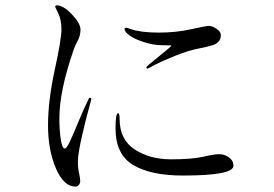

<svg xmlns="http://www.w3.org/2000/svg" viewBox="-20 -733 1040 728"><path d="M162.1 -257.8Q162.1 -350.6 187.5 -467.8Q212.9 -584 212.9 -621.1Q212.9 -658.2 201.2 -681.6Q189.5 -705.1 189.5 -707Q189.5 -712.9 195.3 -712.9Q219.7 -712.9 252.4 -678.7Q285.2 -644.5 285.2 -621.1Q285.2 -597.7 274.4 -578.1Q263.7 -558.6 258.8 -543Q205.1 -387.7 205.1 -284.2Q205.1 -240.2 210.4 -205.1Q215.8 -169.9 225.6 -169.9Q232.4 -169.9 244.1 -194.3Q255.9 -218.8 277.3 -271.5Q298.8 -323.2 317.4 -360.4Q318.4 -362.3 322.3 -362.3Q326.2 -362.3 326.2 -356.4Q326.2 -355.5 317.4 -323.2Q307.6 -290 291.5 -220.2Q275.4 -150.4 275.4 -122.1Q275.4 -92.8 280.3 -74.2Q284.2 -54.7 284.2 -46.9Q284.2 -38.1 278.8 -31.7Q273.4 -25.4 266.6 -25.4Q221.7 -25.4 191.9 -94.7Q162.1 -164.1 162.1 -257.8ZM418 -246.1Q418 -303.7 427.7 -303.7Q433.6 -303.7 433.6 -281.2Q433.6 -203.1 491.2 -166Q548.8 -128.9 627.9 -128.9Q707 -128.9 750 -138.7Q792 -148.4 811.5 -148.4Q831.1 -148.4 848.1 -136.2Q865.2 -124 865.2 -104.5Q865.2 -67.4 673.8 -67.4Q551.8 -67.4 484.9 -107.4Q418 -147.5 418 -246.1ZM452.1 -623Q452.1 -627.9 460 -627.9Q461.9 -627.9 474.6 -623Q513.7 -609.4 581.1 -609.4Q647.5 -609.4 704.1 -622.1Q760.7 -634.8 772.5 -634.8Q784.2 -634.8 800.8 -624Q817.4 -613.3 817.4 -599.6Q817.4 -573.2 789.1 -562.5Q768.6 -555.7 732.4 -548.8Q696.3 -542 647 -522.5Q597.7 -502.9 569.3 -488.3Q541 -472.7 540 -472.7Q535.2 -472.7 535.2 -478.5Q535.2 -481.4 583 -519.5Q629.9 -557.6 629.9 -559.6Q629.9 -561.5 595.7 -561.5Q561.5 -561.5 524.4 -573.7Q487.3 -585.9 469.7 -599.6Q452.1 -613.3 452.1 -623Z"/></svg>

Font: GenEi Koburi Mincho v6
Style: Regular
Weight: 400
Designer: o_tamon (Modified)
Foundry: o_tamon / Adobe Systems Incorporated
Version: Version 6.1